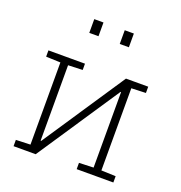

<svg xmlns="http://www.w3.org/2000/svg" viewBox="-136 -878 937 995"><g transform="rotate(20 332.5 -381.0)"><path d="M47.4 0V-34.7L127 -37.6V-490.7L47.4 -493.7V-528.3H169.4H249V-493.7L169.4 -490.7V-75.2L172.4 -74.2L475.1 -528.3H518.1H597.7V-493.7L518.1 -490.7V-37.6L597.7 -34.7V0H395.5V-34.7L475.1 -37.6V-453.1L472.2 -454.1L169.4 0ZM383.3 -686V-761.7H433.6V-686ZM215.3 -686V-761.7H266.1V-686Z"/></g></svg>

Font: Roboto Slab ExtraLight
Style: Regular
Weight: 250
Designer: Google
Version: Version 2.000; ttfautohint (v1.8.1.43-b0c9)